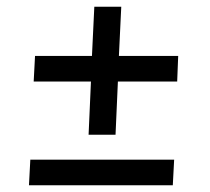

<svg xmlns="http://www.w3.org/2000/svg" viewBox="-20 -551 622 570"><path d="M243 -151 250 -309H80L84 -385H253L260 -531H340L333 -385H509L506 -309H330L323 -151ZM66 -1 70 -77H497L493 -1Z"/></svg>

Font: Literata Medium
Style: Italic
Weight: 500
Italic angle: -2°
Designer: Latin by Veronika Burian and Jose Scaglione. Greek by Irene Vlachou. Cyrillic by Vera Evstafieva
Foundry: TypeTogether
Version: Version 3.103;gftools[0.9.29]